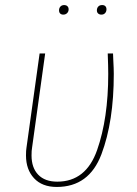

<svg xmlns="http://www.w3.org/2000/svg" viewBox="-20 -731 542 761"><path d="M429 -494Q431 -458 431 -438Q431 -249 382 -119.5Q333 10 205 10Q147 10 115 -24.5Q83 -59 83 -115Q83 -135 85 -146L137 -519H159L107 -145Q105 -135 105 -115Q105 -66 131.5 -38.5Q158 -11 207 -11Q321 -11 365 -136.5Q409 -262 409 -438Q409 -467 407 -519H428ZM214 -690Q214 -699 219.5 -705Q225 -711 235 -711Q242 -711 247 -706.5Q252 -702 252 -694Q252 -685 246 -679Q240 -673 231 -673Q223 -673 218.5 -677.5Q214 -682 214 -690ZM364 -690Q364 -699 369.5 -705Q375 -711 385 -711Q393 -711 397.5 -706.5Q402 -702 402 -694Q402 -685 396.5 -679Q391 -673 382 -673Q374 -673 369 -677.5Q364 -682 364 -690Z"/></svg>

Font: Fira Sans Condensed Thin
Style: Italic
Weight: 250
Width: 3
Italic angle: -8°
Designer: Carrois Corporate & Edenspiekermann AG
Foundry: Carrois Corporate GbR & Edenspiekermann AG
Version: Version 4.203